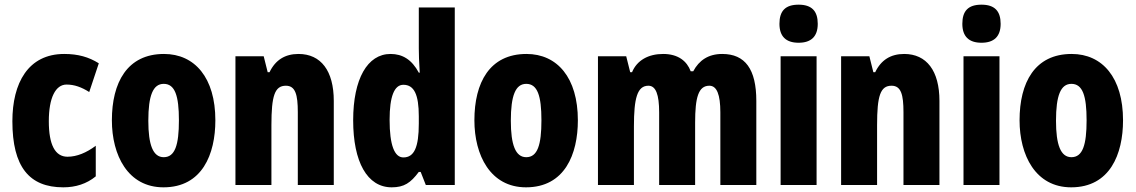

<svg xmlns="http://www.w3.org/2000/svg" viewBox="-20 -792 4862 822"><path d="M251 10C304 10 351 -5 390 -37V-168C350 -138 309 -121 269 -121C216 -121 189 -172 189 -273C189 -374 218 -430 265 -430C298 -430 329 -419 362 -398L403 -521C360 -548 314 -561 255 -561C100 -561 33 -436 33 -273C33 -78 105 10 251 10Z M902 -277C902 -459 814 -561 682 -561C524 -561 459 -438 459 -277C459 -128 527 10 680 10C846 10 902 -132 902 -277ZM615 -275C615 -383 635 -433 681 -433C729 -433 746 -382 746 -277C746 -171 729 -119 681 -119C635 -119 615 -172 615 -275Z M1258 -561C1200 -561 1159 -535 1134 -483H1126L1109 -551H988V0H1142V-256C1142 -382 1156 -425 1204 -425C1245 -425 1255 -386 1255 -312V0H1409V-360C1409 -489 1354 -561 1258 -561Z M1657 10C1710 10 1738 -9 1773 -56H1781L1803 0H1927V-760H1773V-584C1773 -562 1774 -528 1777 -481H1773C1743 -537 1703 -561 1652 -561C1553 -561 1492 -454 1492 -277C1492 -99 1552 10 1657 10ZM1707 -118C1669 -118 1648 -170 1648 -279C1648 -379 1668 -429 1707 -429C1753 -429 1773 -387 1773 -294V-263C1773 -161 1753 -118 1707 -118Z M2454 -277C2454 -459 2366 -561 2234 -561C2076 -561 2011 -438 2011 -277C2011 -128 2079 10 2232 10C2398 10 2454 -132 2454 -277ZM2167 -275C2167 -383 2187 -433 2233 -433C2281 -433 2298 -382 2298 -277C2298 -171 2281 -119 2233 -119C2187 -119 2167 -172 2167 -275Z M3072 -561C3013 -561 2973 -534 2948 -487H2937C2921 -530 2884 -561 2819 -561C2756 -561 2707 -534 2686 -483H2678L2661 -551H2540V0H2694V-251C2694 -371 2708 -425 2756 -425C2788 -425 2802 -387 2802 -311V0H2956V-267C2956 -375 2970 -425 3017 -425C3049 -425 3064 -387 3064 -311V0H3218V-360C3218 -496 3170 -561 3072 -561Z M3399 -772C3342 -772 3317 -745 3317 -690C3317 -636 3345 -609 3399 -609C3453 -609 3481 -636 3481 -690C3481 -744 3456 -772 3399 -772ZM3476 -551H3322V0H3476Z M3851 -561C3793 -561 3752 -535 3727 -483H3719L3702 -551H3581V0H3735V-256C3735 -382 3749 -425 3797 -425C3838 -425 3848 -386 3848 -312V0H4002V-360C4002 -489 3947 -561 3851 -561Z M4182 -772C4125 -772 4100 -745 4100 -690C4100 -636 4128 -609 4182 -609C4236 -609 4264 -636 4264 -690C4264 -744 4239 -772 4182 -772ZM4259 -551H4105V0H4259Z M4788 -277C4788 -459 4700 -561 4568 -561C4410 -561 4345 -438 4345 -277C4345 -128 4413 10 4566 10C4732 10 4788 -132 4788 -277ZM4501 -275C4501 -383 4521 -433 4567 -433C4615 -433 4632 -382 4632 -277C4632 -171 4615 -119 4567 -119C4521 -119 4501 -172 4501 -275Z"/></svg>

Font: Noto Sans Bengali ExtraCondensed ExtraBold
Style: Regular
Weight: 800
Width: 2
Designer: Joana Ranito - Universal Thirst; Jelle Bosma - Monotype Design Team
Foundry: Universal Thirst ehf.
Version: Version 3.000